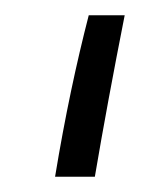

<svg xmlns="http://www.w3.org/2000/svg" viewBox="-20 -231 217 251"><path d="M52 0H104C115 -65 128 -135 143 -211H96C80 -149 65 -79 52 0Z"/></svg>

Font: All Genders v4 Light
Style: Regular
Weight: 300
Designer: Rassam Alawdi
Foundry: Rassam Art
Version: Version 3.100;FEAKit 1.0